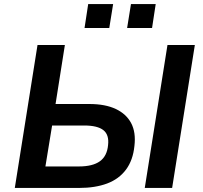

<svg xmlns="http://www.w3.org/2000/svg" viewBox="-20 -927 1002 947"><path d="M53 0 165 -705H300L254 -414H421Q499 -414 551 -389.5Q603 -365 627 -319.5Q651 -274 643 -207Q636 -137 601.5 -90.5Q567 -44 508.5 -22Q450 0 370 0ZM204 -106H369Q437 -106 472.5 -131.5Q508 -157 513 -211Q519 -262 490 -285Q461 -308 395 -308H237ZM694 0 806 -705H941L829 0ZM607 -789 626 -907H748L730 -789ZM397 -789 415 -907H538L519 -789Z"/></svg>

Font: Nunito Sans 8pt
Style: Bold Italic
Weight: 700
Italic angle: -9°
Version: Version 3.101;gftools[0.9.27]